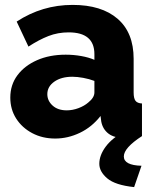

<svg xmlns="http://www.w3.org/2000/svg" viewBox="-20 -555 626 783"><path d="M22 -157Q22 -209 51 -248Q80 -287 131 -309.5Q182 -332 248 -332Q280 -332 311 -326.5Q342 -321 365 -311V-334Q365 -423 260 -423Q216 -423 177.5 -408Q139 -393 96 -365L48 -467Q152 -535 276 -535Q394 -535 459.5 -478.5Q525 -422 525 -315V-178Q525 -154 532.5 -144Q540 -134 559 -133V0Q538 4 521 6Q504 8 491 8Q446 8 422.5 -10Q399 -28 393 -59L390 -82Q355 -37 306 -13.5Q257 10 205 10Q153 10 111.5 -12Q70 -34 46 -71.5Q22 -109 22 -157ZM340 -137Q365 -157 365 -178V-225Q344 -233 319.5 -237.5Q295 -242 275 -242Q230 -242 201.5 -222Q173 -202 173 -171Q173 -144 194.5 -124.5Q216 -105 252 -105Q276 -105 300 -114Q324 -123 340 -137ZM385 113Q385 78 411.5 42.5Q438 7 492 -22H544L559 0Q485 48 485 83Q485 119 557 121L527 208Q450 200 417.5 172.5Q385 145 385 113Z"/></svg>

Font: Raleway ExtraBold
Style: Regular
Weight: 800
Designer: Matt McInerney, Pablo Impallari, Rodrigo Fuenzalida
Foundry: Matt McInerney, Pablo Impallari, Rodrigo Fuenzalida
Version: Version 4.026